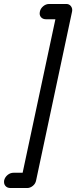

<svg xmlns="http://www.w3.org/2000/svg" viewBox="-72 -849 384 967"><path d="M42 21 207 -752H160Q143 -752 134 -763Q125 -774 129 -791Q132 -806 145.5 -817.5Q159 -829 176 -829H262Q277 -829 285.5 -817.5Q294 -806 291 -791L110 59Q107 76 93.5 87Q80 98 65 98H-19Q-36 98 -45 87Q-54 76 -51 59Q-47 43 -33.5 32Q-20 21 -3 21Z"/></svg>

Font: VDS Compensated
Style: Light Italic
Weight: 300
Italic angle: -12°
Designer: artmaker
Foundry: artmaker
Version: Version 1.000 2012 initial release